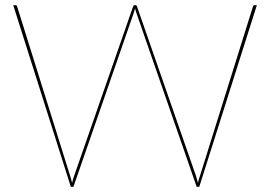

<svg xmlns="http://www.w3.org/2000/svg" viewBox="-20 -720 1041 740"><path d="M31 -700H40Q44.5 -700 46 -695L250.5 -41.5L258 -15Q261 -30 265.5 -41.5L493 -695Q494.5 -700 500 -700H502Q506.5 -700 508 -695L735.5 -41.5L743 -15Q746 -30 750.5 -41.5L955 -695Q956.5 -700 962 -700H970L748 0H738L505 -672Q502 -681.5 500.5 -687.5Q499 -681.5 496 -672L263 0H253Z"/></svg>

Font: Lato Hairline
Style: Regular
Weight: 100
Designer: Lukasz Dziedzic
Foundry: tyPoland Lukasz Dziedzic
Version: Version 2.007; 2014-02-27